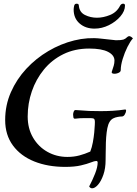

<svg xmlns="http://www.w3.org/2000/svg" viewBox="-20 -893 740 1040"><path d="M658 -300Q663 -300 663 -293Q663 -286 656.5 -274Q650 -262 640 -262Q630 -262 617 -259.5Q604 -257 596 -253Q570 -242 561.5 -199Q553 -156 553 -88Q553 -78 552.5 -64.5Q552 -51 552 -26Q552 19 540 53.5Q528 88 511 107.5Q494 127 479 127Q475 127 471 125Q467 123 463 117Q481 83 495 47.5Q509 12 509 -13Q509 -21 501 -21Q492 -21 472 -13Q452 -5 418 3Q384 11 333 11Q239 11 165.5 -18.5Q92 -48 50 -105Q8 -162 8 -243Q8 -323 39 -393.5Q70 -464 122.5 -520.5Q175 -577 242 -616.5Q309 -656 382 -674Q455 -692 525 -684L608 -675Q637 -675 648 -678.5Q659 -682 669 -692Q677 -699 684 -696.5Q691 -694 695.5 -689.5Q700 -685 700 -685Q686 -670 670.5 -639Q655 -608 644.5 -573.5Q634 -539 634 -513Q634 -503 620 -497.5Q606 -492 594 -494Q582 -496 586 -506Q592 -523 596 -537Q600 -551 600 -565Q600 -594 565.5 -612Q531 -630 463 -630Q385 -630 323 -599.5Q261 -569 218 -516.5Q175 -464 152.5 -398.5Q130 -333 130 -262Q130 -197 159 -147.5Q188 -98 237 -70.5Q286 -43 345 -43Q380 -43 410 -51Q440 -59 469 -72Q478 -95 483 -122.5Q488 -150 490.5 -175.5Q493 -201 493.5 -217Q494 -233 494 -233Q494 -244 490 -248.5Q486 -253 474 -253H430Q420 -253 411.5 -252.5Q403 -252 386 -250Q379 -250 377.5 -257.5Q376 -265 376 -272Q376 -281 379.5 -289Q383 -297 389 -297Q411 -296 426.5 -294.5Q442 -293 464 -292Q486 -291 526 -291Q558 -291 591.5 -293Q625 -295 658 -300ZM492 -738Q443 -738 411 -766Q379 -794 379 -841Q379 -849 381.5 -861Q384 -873 395 -873Q407 -873 407 -863Q410 -827 440 -812Q470 -797 505 -797Q540 -797 576.5 -812Q613 -827 631 -863Q637 -873 647 -873Q657 -873 657 -863Q657 -833 632 -804Q607 -775 569.5 -756.5Q532 -738 492 -738Z"/></svg>

Font: Sedan
Style: Italic
Weight: 400
Italic angle: -13.8°
Designer: Sebastian Salazar
Foundry: Sebastian Salazar
Version: Version 1.100; ttfautohint (v1.8.4.7-5d5b)